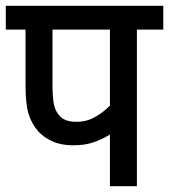

<svg xmlns="http://www.w3.org/2000/svg" viewBox="-20 -642 583 662"><path d="M452 -540V0H359V-178Q333 -162 303 -151.5Q273 -141 232 -141Q191 -141 161 -154.5Q131 -168 112 -189Q89 -215 78.5 -249.5Q68 -284 68 -347V-540H0V-622H543V-540ZM359 -540H161V-355Q161 -302 166.5 -279.5Q172 -257 186 -242Q204 -222 244 -222Q279 -222 308.5 -239Q338 -256 359 -278Z"/></svg>

Font: Noto Sans SemiCondensed Medium
Style: Italic
Weight: 500
Width: 4
Italic angle: -12°
Designer: Monotype Design Team
Foundry: Monotype Imaging Inc.
Version: Version 2.013; ttfautohint (v1.8.4.7-5d5b)